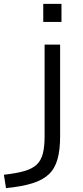

<svg xmlns="http://www.w3.org/2000/svg" viewBox="-107 -750 430 990"><path d="M-87 151Q-23 144 18.5 132Q60 120 82.5 98.5Q105 77 114 41.5Q123 6 123 -47V-520H203V-47Q203 23 189.5 71Q176 119 145 148.5Q114 178 60 195Q6 212 -76 220ZM116 -637V-730H210V-637Z"/></svg>

Font: M PLUS 1 Thin
Style: Regular
Weight: 400
Version: Version 1.001